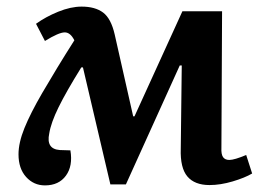

<svg xmlns="http://www.w3.org/2000/svg" viewBox="-20 -546 790 581"><path d="M361 12H314L231 -342H226Q180 -268 157 -221Q134 -174 129 -142Q119 -95 161 -92L193 -91Q201 -44 179.5 -14.5Q158 15 116 15Q82 15 59 -10.5Q36 -36 36 -79Q36 -114 54 -158.5Q72 -203 108 -265Q129 -301 153 -340.5Q177 -380 205 -424Q193 -448 176 -448Q158 -448 116 -422L89 -474Q118 -495 156 -510.5Q194 -526 227 -526Q268 -526 292 -508Q316 -490 327 -442L383 -194H387L532 -512H652L650 -99Q649 -79 655 -70.5Q661 -62 674 -62Q689 -62 725 -77L743 -21Q721 -8 684 3Q647 14 614 14Q569 14 547 -12Q525 -38 527 -96L530 -348H524Z"/></svg>

Font: Literata 12pt SemiBold
Style: Italic
Weight: 600
Italic angle: -2°
Designer: Latin by Veronika Burian and Jose Scaglione. Greek by Irene Vlachou. Cyrillic by Vera Evstafieva
Foundry: TypeTogether
Version: Version 3.002